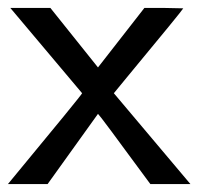

<svg xmlns="http://www.w3.org/2000/svg" viewBox="-20 -464 501 484"><path d="M187 -229 6 -444H107L227 -294L344 -444H393L442 -443Q439 -437 299 -268L267 -229L460 0H359L294 -88Q280 -107 262 -131.5Q244 -156 236 -166L227 -177L100 0H0Q187 -226 187 -229Z"/></svg>

Font: MathJax_SansSerif
Style: Regular
Weight: 400
Version: Version 1.1